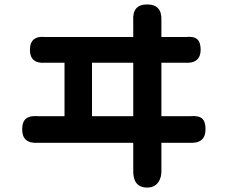

<svg xmlns="http://www.w3.org/2000/svg" viewBox="-20 -800 1020 866"><path d="M644 46Q578 46 581 -35Q581 -40 581 -45V-156H378H176Q164 -156 152 -156Q80 -151 80 -216Q80 -251 97.5 -265Q115 -279 152 -276Q164 -276 176 -276H271V-517H212Q198 -517 184 -517Q115 -512 115 -575Q115 -641 186 -633Q199 -633 212 -633H396H581V-704Q581 -706 581 -707Q576 -780 644 -780Q711 -780 708 -708Q708 -706 708 -704V-633H794Q806 -633 818 -633Q853 -637 869 -623.5Q885 -610 885 -576Q885 -512 813 -517Q804 -517 794 -517H708V-276H816Q828 -276 840 -276Q876 -279 891.5 -265.5Q907 -252 907 -217Q907 -151 834 -156Q825 -156 816 -156H708V-47Q708 -42 708 -37Q710 -1 694 22Q677 46 644 46ZM395 -276H488H581V-517H395V-396Z"/></svg>

Font: GenSenRounded2 TW B
Style: Regular
Weight: 700
Version: Version 2.000;PS 2;hotconv 16.6.51;makeotf.lib2.5.65220 DEVE